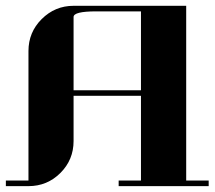

<svg xmlns="http://www.w3.org/2000/svg" viewBox="-20 -635 732 655"><path d="M0 0V-19H77.1V-460.9Q77.1 -524.9 122.1 -569.8Q167.5 -615.2 231 -615.2H615.2V-19H691.9V0H384.8V-19H460.9V-308.1H231V-153.8Q231 -89.8 186 -44.9Q141.1 0 77.1 0ZM231 -327.1H460.9V-596.2H308.1Q231 -596.2 231 -577.1Z"/></svg>

Font: Hjet
Style: Regular
Weight: 400
Designer: T. Christopher White
Version: Version 1.2